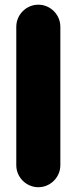

<svg xmlns="http://www.w3.org/2000/svg" viewBox="-20 -783 324 811"><path d="M142.1 7.8C192.9 7.8 234.9 -34.2 234.9 -85V-669.9C234.9 -721.2 192.9 -763.2 142.1 -763.2C90.8 -763.2 48.8 -721.2 48.8 -669.9V-85C48.8 -34.2 90.8 7.8 142.1 7.8Z"/></svg>

Font: Jellee Bold
Style: Regular
Weight: 700
Designer: Alfredo Marco Pradil
Foundry: Hanken Design Co.
Version: Version 1.223;hotconv 1.0.109;makeotfexe 2.5.65596